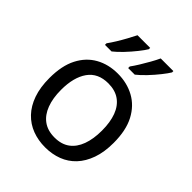

<svg xmlns="http://www.w3.org/2000/svg" viewBox="-215 -893 1030 1030"><g transform="rotate(45 300.0 -378.0)"><path d="M301 10Q249 10 204 -7Q159 -24 125.5 -59Q92 -94 73.5 -146.5Q55 -199 55 -270Q55 -363 86.5 -424Q118 -485 173 -515.5Q228 -546 298 -546Q368 -546 424 -515.5Q480 -485 512.5 -423.5Q545 -362 545 -267Q545 -197 526.5 -145Q508 -93 475.5 -58.5Q443 -24 398.5 -7Q354 10 301 10ZM300 -63Q352 -63 386 -88Q420 -113 437 -159.5Q454 -206 454 -269Q454 -333 437 -378.5Q420 -424 385.5 -448.5Q351 -473 299 -473Q221 -473 182.5 -418.5Q144 -364 144 -269Q144 -206 161.5 -159.5Q179 -113 213.5 -88Q248 -63 300 -63ZM316 -618Q330 -637 346 -663Q362 -689 377.5 -716.5Q393 -744 403 -766H499V-756Q489 -739 466 -710Q443 -681 416 -652.5Q389 -624 366 -606H316ZM140 -618Q154 -637 170 -663Q186 -689 201 -716.5Q216 -744 227 -766H323V-756Q313 -739 290 -710Q267 -681 240 -652.5Q213 -624 190 -606H140Z"/></g></svg>

Font: Noto Sans Mono
Style: Regular
Weight: 400
Designer: Monotype Design Team
Foundry: Monotype Imaging Inc.
Version: Version 2.014